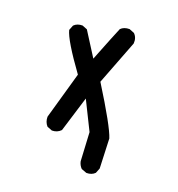

<svg xmlns="http://www.w3.org/2000/svg" viewBox="-90 -527 680 732"><g transform="rotate(15 250.0 -161.5)"><path d="M315.4 125 294.9 115.2Q285.2 103.5 283.2 87.9L287.1 -28.3L240.2 -148.4L183.6 -8.8Q168 4.9 146.5 2.9L127 -6.8Q115.2 -22.5 117.2 -43.9L187.5 -228.5Q117.2 -345.7 111.3 -384.8L121.1 -404.3Q134.8 -416 156.2 -414.1L175.8 -404.3L228.5 -302.7Q281.2 -408.2 296.9 -437.5Q310.5 -449.2 333 -447.3L352.5 -437.5Q366.2 -421.9 362.3 -398.4Q342.8 -359.4 277.3 -224.6Q356.4 -69.3 366.2 -24.4L360.4 95.7L350.6 115.2Q336.9 127 315.4 125Z"/></g></svg>

Font: NaikaiFont
Style: Regular
Weight: 400
Version: Version 1.67